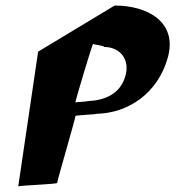

<svg xmlns="http://www.w3.org/2000/svg" viewBox="-20 -806 680 695"><path d="M118 -619 46 -131C47 -135 188 -139 187 -144C186 -149 255 -383 253 -386C251 -389 332 -392 328 -394C445 -396 551 -469 587 -596C624 -725 516 -786 395 -786ZM253 -435C250 -433 315 -650 317 -647C319 -644 358 -641 357 -636C413 -636 453 -592 433 -528C413 -462 353 -442 297 -440C296 -438 255 -437 253 -435Z"/></svg>

Font: Drag You Down
Style: Regular
Weight: 400
Designer: Robert Jablonski
Foundry: Cannot Into Space Fonts
Version: Version 0.97